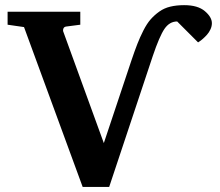

<svg xmlns="http://www.w3.org/2000/svg" viewBox="-20 -717 864 753"><path d="M408.2 16.1H304.2L74.2 -610.8L9.8 -620.1V-670.9H294.9V-620.1L238.8 -612.8Q230.5 -611.3 228.3 -604Q226.1 -596.7 229 -590.8L387.2 -155.8L495.1 -479Q508.3 -518.1 518.6 -544.4Q528.8 -570.8 542.5 -597.7Q556.2 -624.5 570.8 -641.1Q585.4 -657.7 604.5 -671.4Q623.5 -685.1 647.7 -690.9Q671.9 -696.8 702.1 -696.8Q755.9 -696.8 783.4 -673.3Q811 -649.9 811 -626Q811 -613.8 805.4 -601.8Q799.8 -589.8 792 -581.1Q784.2 -572.3 776.1 -565.2Q768.1 -558.1 762.7 -554.7L756.8 -550.8L674.8 -632.8Q645 -632.8 625.2 -604Q605.5 -575.2 579.1 -497.1Z"/></svg>

Font: Veleka
Style: Bold
Weight: 700
Designer: Stefan Peev, Context Ltd, 2016; SIL International, 1997-2014.
Foundry: Stefan Peev, Context Ltd, 2016
Version: Version 1.000